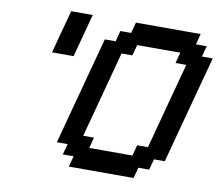

<svg xmlns="http://www.w3.org/2000/svg" viewBox="-91 -985 1258 1095"><g transform="rotate(10 538.0 -437.5)"><path d="M375 0H750L766.6 -62.5H829.1L846.2 -125H908.7Q936.5 -229.5 992.4 -437.7Q1048.3 -646 1076.2 -750H1013.7L1030.3 -812.5H967.8L984.4 -875H609.4L592.8 -812.5H530.3L513.7 -750H451.2Q423.3 -646 367.4 -437.7Q311.5 -229.5 283.7 -125H346.2L329.1 -62.5H391.6ZM721.2 -125H471.2L487.8 -187.5H425.3Q447.3 -270.5 492.2 -437.3Q537.1 -604 559.1 -687.5H621.6L638.7 -750H888.7L871.6 -687.5H934.1Q911.6 -604 866.9 -437.3Q822.3 -270.5 800.3 -187.5H737.8ZM167.5 -625H292.5Q303.7 -667 325.9 -750Q348.1 -833 359.4 -875H234.4Q223.1 -833 200.9 -750Q178.7 -667 167.5 -625Z"/></g></svg>

Font: Faithful 32x
Style: Oblique
Weight: 400
Foundry: Faithful Resource Pack
Version: Version 1.0; January 27, 2023